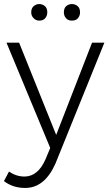

<svg xmlns="http://www.w3.org/2000/svg" viewBox="-28 -734 537 950"><path d="M96.5 196Q35.5 196 -8.5 162L16.5 115Q52.5 139.5 93 139.5Q160 139.5 197.5 53.5L220.5 -2L4 -523H66.5L250 -66.5L427.5 -523H488.5L246.5 75Q193 196 96.5 196ZM166 -632Q150 -632 138.2 -644Q126.5 -656 126.5 -672.5Q126.5 -693.5 139 -703.8Q151.5 -714 166 -714Q181 -714 193.5 -704.2Q206 -694.5 206 -672.5Q206 -657 196.2 -644.5Q186.5 -632 166 -632ZM328 -632Q308 -632 298 -644.5Q288 -657 288 -672.5Q288 -694 300 -704Q312 -714 328 -714Q343 -714 355.5 -704.2Q368 -694.5 368 -672.5Q368 -657 358.2 -644.5Q348.5 -632 328 -632Z"/></svg>

Font: Argentum Novus Light
Style: Regular
Weight: 300
Designer: Julieta Ulanovsky (font) & Cristiano Sobral (main changes)
Foundry: Julieta Ulanovsky (font) & Cristiano Sobral (main changes)
Version: Version 3.00;November 27, 2020;FontCreator 13.0.0.2655 64-bi